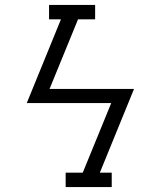

<svg xmlns="http://www.w3.org/2000/svg" viewBox="-20 -755 640 775"><path d="M245 0V-58H314L429 -339H88L226 -677H178V-735Q224 -735 270.5 -735Q317 -735 364 -735V-677H295L180 -396H521L383 -58H431V0Z"/></svg>

Font: Iosevka Slab LtExObl
Style: Regular
Weight: 300
Width: 7
Italic angle: -9°
Monospace: yes
Designer: Belleve Invis
Foundry: Belleve Invis
Version: Version 11.1.0; ttfautohint (v1.8.3)